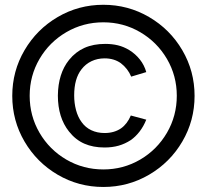

<svg xmlns="http://www.w3.org/2000/svg" viewBox="-20 -736 844 783"><path d="M30 -345Q30 -446 80 -531.2Q130 -616.5 215.2 -666.5Q300.5 -716.5 401.5 -716.5Q502.5 -716.5 588 -666.5Q673.5 -616.5 723.5 -531.2Q773.5 -446 773.5 -345Q773.5 -244 723.5 -158.8Q673.5 -73.5 588 -23.5Q502.5 26.5 401.5 26.5Q300.5 26.5 215.2 -23.5Q130 -73.5 80 -158.8Q30 -244 30 -345ZM701 -345.5Q701 -427 660.8 -495.8Q620.5 -564.5 551.8 -604.8Q483 -645 401.5 -645Q319.5 -645 250.5 -604.8Q181.5 -564.5 141.2 -495.8Q101 -427 101 -345.5Q101 -263.5 141.2 -194.5Q181.5 -125.5 250.5 -85.2Q319.5 -45 401.5 -45Q483 -45 551.8 -85.2Q620.5 -125.5 660.8 -194.5Q701 -263.5 701 -345.5ZM261.5 -199.5Q216 -256.5 216 -346.5Q217 -436 261.5 -491.5Q288 -524.5 324.5 -540.8Q361 -557 409 -557Q437 -557 460.8 -551.2Q484.5 -545.5 507.5 -531.5Q532.5 -516 550.5 -493.2Q568.5 -470.5 576.5 -442L515 -423.5Q508.5 -439.5 497.5 -453.8Q486.5 -468 472.5 -478.5Q445 -498 406.5 -498Q377.5 -498 353.2 -486.5Q329 -475 312.5 -453.5Q282.5 -415.5 282.5 -347Q282.5 -315.5 290 -287.2Q297.5 -259 312.5 -238.5Q328 -216.5 352.2 -205Q376.5 -193.5 406.5 -193.5Q445.5 -193.5 473.5 -212.5Q499 -230.5 513.5 -265L576.5 -248Q565.5 -220.5 549 -199.2Q532.5 -178 513 -164.5Q490 -149.5 464 -142Q438 -134.5 406 -134.5Q359.5 -134.5 323.8 -150.2Q288 -166 261.5 -199.5Z"/></svg>

Font: CCSD_manrope
Style: Regular
Weight: 400
Designer: Mikhail Sharanda
Foundry: Mikhail Sharanda
Version: Version 4.503